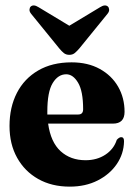

<svg xmlns="http://www.w3.org/2000/svg" viewBox="-20 -686 500 716"><path d="M444.5 -269Q444.5 -225 401 -225H159.5Q169 -156 206 -122.2Q243 -88.5 299 -88.5Q341.5 -88.5 373 -109.2Q404.5 -130 415.5 -164.5Q424.5 -174.5 432 -174.5Q443 -174.5 442.5 -158.5Q441.5 -112.5 415.5 -74.2Q389.5 -36 344.2 -13Q299 10 240 10Q173 10 122.5 -18.5Q72 -47 43.8 -97.8Q15.5 -148.5 15.5 -216Q15.5 -286 43 -339.5Q70.5 -393 122.5 -423.2Q174.5 -453.5 247 -453.5Q307.5 -453.5 352 -429Q396.5 -404.5 420.5 -362.8Q444.5 -321 444.5 -269ZM156.5 -270Q156.5 -264 156.5 -259H271.5Q290 -259 290 -278.5Q290 -346 271.2 -377.5Q252.5 -409 227 -409Q196.5 -409 176.5 -376.2Q156.5 -343.5 156.5 -270ZM276 -505.5Q266.5 -494.5 258.5 -488Q250.5 -481.5 238.5 -481.5Q226.5 -481.5 218.2 -488Q210 -494.5 201 -505.5L96.5 -634Q89.5 -642.5 90 -650Q90.5 -657.5 94.5 -661.5Q105 -671 124 -659L238.5 -590L353 -659Q372 -671 382.5 -661.5Q386.5 -657.5 387 -650Q387.5 -642.5 380.5 -634Z"/></svg>

Font: Fraunces 144pt S050
Style: Bold
Weight: 700
Version: Version 1.000; ttfautohint (v1.8.3)